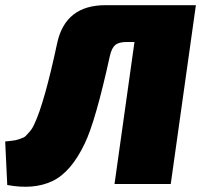

<svg xmlns="http://www.w3.org/2000/svg" viewBox="-46 -710 777 741"><path d="M710 -690 613 0H396L473 -548H444Q413 -548 399 -536.5Q385 -525 378 -494Q323 -243 281 -156Q228 -45 156 -11Q84 23 -18 4L-26 -164Q-25 -164 -7 -166Q11 -168 14.5 -169Q18 -170 32.5 -174.5Q47 -179 53 -185Q59 -191 69 -202.5Q79 -214 86 -230Q125 -311 175 -545Q207 -690 361 -690Z"/></svg>

Font: Exo 2.0 Black
Style: Italic
Weight: 900
Italic angle: -8°
Designer: Natanael Gama
Version: Version 1.001;PS 001.001;hotconv 1.0.70;makeotf.lib2.5.58329